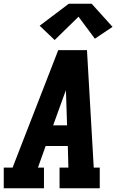

<svg xmlns="http://www.w3.org/2000/svg" viewBox="-21 -1002 641 1022"><path d="M-1 0V-110H46L289 -735H442L478 -110H510V0H296V-110H343L340 -225H222L181 -110H213V0ZM262 -335H336L331 -490Q331 -498 330.5 -506Q330 -514 330 -522Q327 -514 324 -506Q321 -498 318 -490ZM270 -789 190 -865 345 -982H467L578 -859L484 -796L397 -913Z"/></svg>

Font: Iosevka Slab XBdEx
Style: Italic
Weight: 800
Width: 7
Italic angle: -9°
Monospace: yes
Designer: Belleve Invis
Foundry: Belleve Invis
Version: Version 11.1.1; ttfautohint (v1.8.3)